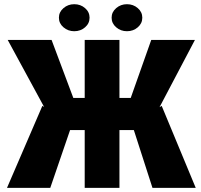

<svg xmlns="http://www.w3.org/2000/svg" viewBox="-20 -903 966 923"><path d="M252.4 -277.8 17.1 -710.9H228L332.5 -432.1H434.6L414.1 -277.8ZM327.1 -307.6 221.7 0H13.7L183.6 -394ZM554.2 -710.9V0H387.2V-710.9ZM917 -710.9 689 -277.8H526.4L504.4 -432.1H608.4L707 -710.9ZM712.9 0 613.8 -307.6 757.3 -394 920.9 0ZM263.2 -817.9Q263.2 -845.2 285.2 -864Q307.1 -882.8 336.9 -882.8Q367.2 -882.8 388.9 -864Q410.6 -845.2 410.6 -817.9Q410.6 -790.5 388.9 -771.7Q367.2 -752.9 336.9 -752.9Q307.1 -752.9 285.2 -771.7Q263.2 -790.5 263.2 -817.9ZM516.6 -817.9Q516.6 -845.2 538.6 -864Q560.5 -882.8 590.3 -882.8Q620.6 -882.8 642.3 -864Q664.1 -845.2 664.1 -817.9Q664.1 -790.5 642.3 -771.7Q620.6 -752.9 590.3 -752.9Q560.5 -752.9 538.6 -771.7Q516.6 -790.5 516.6 -817.9Z"/></svg>

Font: Roboto Condensed Black
Style: Regular
Weight: 900
Designer: Christian Robertson
Foundry: Google
Version: Version 3.008; 2023